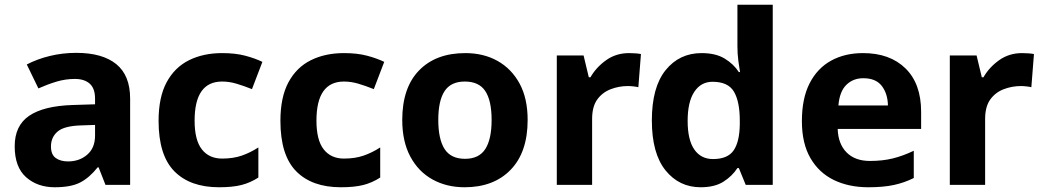

<svg xmlns="http://www.w3.org/2000/svg" viewBox="-20 -780 4403 810"><path d="M302 -557Q412 -557 470.5 -509.5Q529 -462 529 -364V0H425L396 -74H392Q357 -30 318 -10Q279 10 211 10Q138 10 90 -32.5Q42 -75 42 -163Q42 -250 103 -291.5Q164 -333 286 -337L381 -340V-364Q381 -407 358.5 -427Q336 -447 296 -447Q256 -447 218 -435.5Q180 -424 142 -407L93 -508Q137 -531 190.5 -544Q244 -557 302 -557ZM323 -251Q251 -249 223 -225Q195 -201 195 -162Q195 -128 215 -113.5Q235 -99 267 -99Q315 -99 348 -127.5Q381 -156 381 -208V-253Z M904 10Q782 10 715.5 -57.5Q649 -125 649 -270Q649 -370 683 -433Q717 -496 777.5 -526Q838 -556 917 -556Q973 -556 1014.5 -545Q1056 -534 1087 -519L1043 -404Q1008 -418 977.5 -427Q947 -436 917 -436Q801 -436 801 -271Q801 -189 831.5 -150Q862 -111 917 -111Q964 -111 1000 -123.5Q1036 -136 1070 -158V-31Q1036 -9 998.5 0.5Q961 10 904 10Z M1418 10Q1296 10 1229.5 -57.5Q1163 -125 1163 -270Q1163 -370 1197 -433Q1231 -496 1291.5 -526Q1352 -556 1431 -556Q1487 -556 1528.5 -545Q1570 -534 1601 -519L1557 -404Q1522 -418 1491.5 -427Q1461 -436 1431 -436Q1315 -436 1315 -271Q1315 -189 1345.5 -150Q1376 -111 1431 -111Q1478 -111 1514 -123.5Q1550 -136 1584 -158V-31Q1550 -9 1512.5 0.5Q1475 10 1418 10Z M2206 -274Q2206 -138 2134.5 -64Q2063 10 1940 10Q1864 10 1804.5 -23Q1745 -56 1711 -119.5Q1677 -183 1677 -274Q1677 -410 1748 -483Q1819 -556 1943 -556Q2020 -556 2079 -523Q2138 -490 2172 -427.5Q2206 -365 2206 -274ZM1829 -274Q1829 -193 1855.5 -151.5Q1882 -110 1942 -110Q2001 -110 2027.5 -151.5Q2054 -193 2054 -274Q2054 -355 2027.5 -395.5Q2001 -436 1941 -436Q1882 -436 1855.5 -395.5Q1829 -355 1829 -274Z M2634 -556Q2645 -556 2660 -555Q2675 -554 2684 -552L2673 -412Q2666 -414 2652.5 -415.5Q2639 -417 2629 -417Q2591 -417 2556 -403.5Q2521 -390 2499.5 -360Q2478 -330 2478 -278V0H2329V-546H2442L2464 -454H2471Q2495 -496 2537 -526Q2579 -556 2634 -556Z M2936 10Q2845 10 2787.5 -61.5Q2730 -133 2730 -272Q2730 -412 2788 -484Q2846 -556 2940 -556Q2999 -556 3037 -533Q3075 -510 3097 -476H3102Q3099 -492 3095 -522.5Q3091 -553 3091 -585V-760H3240V0H3126L3097 -71H3091Q3069 -37 3032 -13.5Q2995 10 2936 10ZM2988 -109Q3050 -109 3075 -145.5Q3100 -182 3101 -255V-271Q3101 -351 3076.5 -393Q3052 -435 2986 -435Q2937 -435 2909 -392.5Q2881 -350 2881 -270Q2881 -190 2909 -149.5Q2937 -109 2988 -109Z M3621 -556Q3734 -556 3800 -491.5Q3866 -427 3866 -308V-236H3514Q3516 -173 3551.5 -137Q3587 -101 3650 -101Q3703 -101 3746 -111.5Q3789 -122 3835 -144V-29Q3795 -9 3750.5 0.5Q3706 10 3643 10Q3561 10 3498 -20.5Q3435 -51 3399 -113Q3363 -175 3363 -269Q3363 -365 3395.5 -428.5Q3428 -492 3486 -524Q3544 -556 3621 -556ZM3622 -450Q3579 -450 3550.5 -422Q3522 -394 3517 -335H3726Q3725 -385 3700 -417.5Q3675 -450 3622 -450Z M4292 -556Q4303 -556 4318 -555Q4333 -554 4342 -552L4331 -412Q4324 -414 4310.5 -415.5Q4297 -417 4287 -417Q4249 -417 4214 -403.5Q4179 -390 4157.5 -360Q4136 -330 4136 -278V0H3987V-546H4100L4122 -454H4129Q4153 -496 4195 -526Q4237 -556 4292 -556Z"/></svg>

Font: Noto Sans Telugu
Style: Bold
Weight: 700
Designer: Jelle Bosma - Monotype Design Team
Foundry: Monotype Imaging Inc.
Version: Version 2.005; ttfautohint (v1.8.4.7-5d5b)